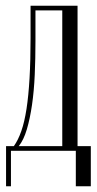

<svg xmlns="http://www.w3.org/2000/svg" viewBox="-20 -515 335 666"><path d="M1 131V-8H28Q43 -29 54 -60.5Q65 -92 72 -137.5Q79 -183 82.5 -244Q86 -305 86 -384V-495H249V-8H295V131H243V8H18V131ZM196 -8V-479H103V-373Q103 -312 100.5 -255.5Q98 -199 91 -151Q84 -103 73 -66Q62 -29 45 -8Z"/></svg>

Font: Moniqa Cond Heading
Style: Regular
Weight: 400
Width: 3
Designer: Rajesh Rajput
Foundry: Rajesh Rajput
Version: Version 1.000